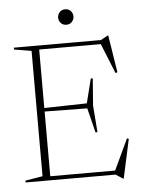

<svg xmlns="http://www.w3.org/2000/svg" viewBox="-59 -902 720 972"><g transform="rotate(-5 301.0 -416.0)"><path d="M418 -495.5 407.5 -358.5 418 -222H408L377 -346.5L149.5 -349.5V-367L377 -372L408 -495.5ZM545 -515 535 -512.5 470 -673.5 498 -664.5H122.5V-685H476L511 -704.5H515ZM484.5 -8.5 564 -177.5 573 -174.5 530 23.5H526.5L490.5 0H122.5V-20.5H510ZM33.5 0V-9.5L121.5 -24V-661L33.5 -675.5V-685H160.5V0ZM309 -777.5Q291 -777.5 280.5 -789.5Q270 -801.5 270 -816.5Q270 -832 280.5 -844Q291 -856 309 -856Q327 -856 337.5 -844Q348 -832 348 -816.5Q348 -801.5 337.5 -789.5Q327 -777.5 309 -777.5Z"/></g></svg>

Font: Newsreader 36pt ExtraLight
Style: Regular
Weight: 250
Designer: Hugues Gentile
Foundry: Production Type
Version: Version 1.003